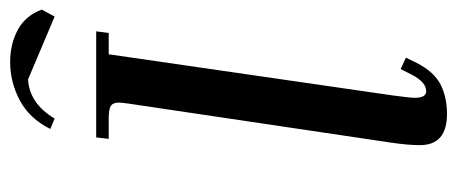

<svg xmlns="http://www.w3.org/2000/svg" viewBox="-288 -628 923 388"><g transform="rotate(-90 174.0 -434.5)"><path d="M74.2 -47.9Q74.2 -71.8 79.1 -105L158.2 -637.2Q160.2 -650.9 160.2 -655.8Q160.2 -668.5 153.3 -672.6Q146.5 -676.8 127.9 -676.8H86.9L89.8 -702.1H304.2L300.8 -676.8H257.8L174.8 -104Q169.9 -68.8 169.9 -58.1Q169.9 -35.2 183.1 -35.2Q201.7 -35.2 216.8 -64.9L228 -86.9L251 -76.2L240.2 -54.2Q222.2 -19 196.5 -6.1Q170.9 6.8 137.2 6.8Q74.2 6.8 74.2 -47.9ZM106.9 -794.9Q127.9 -836.9 164.6 -856.4Q201.2 -876 242.2 -876Q278.3 -876 307.1 -860.6Q335.9 -845.2 348.1 -812L334 -786.1L207 -839.8Q158.2 -836.9 127.9 -786.1Z"/></g></svg>

Font: Dihjauti
Style: Bold Italic
Weight: 700
Italic angle: -9°
Designer: T. Christopher White
Version: Version 3.0.0